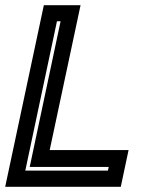

<svg xmlns="http://www.w3.org/2000/svg" viewBox="-32 -720 598 740"><path d="M-12 0 137 -700H278.5L159.5 -141.5H463.5L433.5 0ZM65.5 -62.5H384L387 -76.5H82.5L201.5 -638H187.5Z"/></svg>

Font: Tourney Thin
Style: Italic
Weight: 100
Italic angle: -12°
Designer: Tyler Finck
Foundry: Etcetera Type Co
Version: Version 1.015